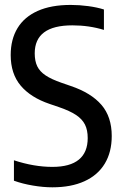

<svg xmlns="http://www.w3.org/2000/svg" viewBox="-20 -770 510 799"><path d="M38 -18V-103Q121.5 -75.5 198 -75.5Q271.5 -75.5 308.2 -105.8Q345 -136 345 -195.5Q345 -229 333.5 -251.8Q322 -274.5 296.5 -291.5Q271 -308.5 226 -324L186.5 -337.5Q108 -364 66.2 -413.5Q24.5 -463 24.5 -541Q24.5 -606 52.8 -652.8Q81 -699.5 136.8 -724.5Q192.5 -749.5 274 -749.5Q310.5 -749.5 347.5 -744.5Q384.5 -739.5 412.5 -730.5V-645.5Q351 -664.5 281 -664.5Q124.5 -664.5 124.5 -548Q124.5 -516 135 -494.2Q145.5 -472.5 169.8 -456.2Q194 -440 236 -425.5L275 -412Q359 -383.5 402 -333.8Q445 -284 445 -204Q445 -137 416 -89Q387 -41 331.5 -15.8Q276 9.5 198 9.5Q160 9.5 117 2.2Q74 -5 38 -18Z"/></svg>

Font: Encode Sans Condensed Medium
Style: Regular
Weight: 500
Width: 3
Designer: Multiple Designers
Foundry: Impallari Type
Version: Version 2.000